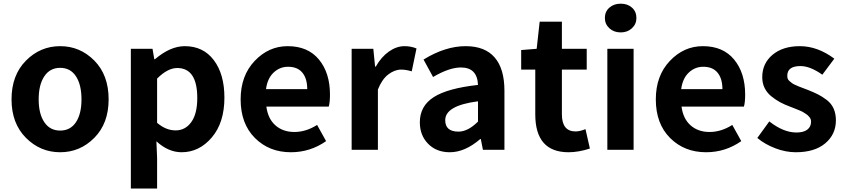

<svg xmlns="http://www.w3.org/2000/svg" viewBox="-20 -830 4685 1064"><path d="M43.9 -279.3Q43.9 -413.1 123.5 -493.7Q203.1 -574.2 313.5 -574.2Q423.8 -574.2 502.9 -494.1Q582 -414.1 582 -279.3Q582 -146.5 502.9 -66.4Q423.8 13.7 313.5 13.7Q203.1 13.7 123.5 -66.4Q43.9 -146.5 43.9 -279.3ZM431.6 -279.3Q431.6 -360.4 400.9 -407.2Q370.1 -454.1 313.5 -454.1Q256.8 -454.1 225.6 -407.2Q194.3 -360.4 194.3 -279.3Q194.3 -199.2 225.6 -152.8Q256.8 -106.4 313.5 -106.4Q370.1 -106.4 400.9 -152.8Q431.6 -199.2 431.6 -279.3Z M705.1 214.8V-559.6H825.2L835 -502H838.9Q923.8 -574.2 1003.9 -574.2Q1106.4 -574.2 1165 -496.6Q1223.6 -418.9 1223.6 -289.1Q1223.6 -150.4 1153.8 -68.4Q1084 13.7 986.3 13.7Q913.1 13.7 846.7 -46.9L850.6 44.9V214.8ZM1073.2 -287.1Q1073.2 -453.1 961.9 -453.1Q909.2 -453.1 850.6 -394.5V-149.4Q899.4 -107.4 953.1 -107.4Q1006.8 -107.4 1040 -153.3Q1073.2 -199.2 1073.2 -287.1Z M1591.8 13.7Q1471.7 13.7 1392.6 -65.4Q1313.5 -144.5 1313.5 -279.3Q1313.5 -410.2 1391.1 -492.2Q1468.8 -574.2 1574.2 -574.2Q1686.5 -574.2 1747.6 -500Q1808.6 -425.8 1808.6 -305.7Q1808.6 -261.7 1801.8 -239.3H1456.1Q1464.8 -171.9 1506.3 -135.3Q1547.9 -98.6 1611.3 -98.6Q1675.8 -98.6 1737.3 -137.7L1787.1 -47.9Q1699.2 13.7 1591.8 13.7ZM1454.1 -335.9H1682.6Q1682.6 -394.5 1655.8 -427.2Q1628.9 -460 1576.2 -460Q1530.3 -460 1496.1 -427.7Q1461.9 -395.5 1454.1 -335.9Z M1928.7 0V-559.6H2048.8L2058.6 -460.9H2062.5Q2092.8 -514.6 2135.3 -544.4Q2177.7 -574.2 2221.7 -574.2Q2256.8 -574.2 2288.1 -561.5L2261.7 -434.6Q2230.5 -444.3 2203.1 -444.3Q2167 -444.3 2131.8 -417.5Q2096.7 -390.6 2074.2 -334V0Z M2472.7 13.7Q2398.4 13.7 2352.5 -33.2Q2306.6 -80.1 2306.6 -152.3Q2306.6 -242.2 2383.3 -291.5Q2460 -340.8 2628.9 -359.4Q2625 -456.1 2534.2 -456.1Q2469.7 -456.1 2379.9 -403.3L2327.1 -500Q2447.3 -574.2 2560.5 -574.2Q2667 -574.2 2721.2 -511.7Q2775.4 -449.2 2775.4 -327.1V0H2656.2L2644.5 -59.6H2641.6Q2556.6 13.7 2472.7 13.7ZM2520.5 -100.6Q2573.2 -100.6 2628.9 -156.2V-268.6Q2447.3 -245.1 2447.3 -164.1Q2447.3 -100.6 2520.5 -100.6Z M3130.9 13.7Q2946.3 13.7 2946.3 -196.3V-444.3H2868.2V-552.7L2954.1 -559.6L2970.7 -710H3093.8V-559.6H3231.4V-444.3H3093.8V-196.3Q3093.8 -101.6 3169.9 -101.6Q3192.4 -101.6 3224.6 -114.3L3249 -6.8Q3185.5 13.7 3130.9 13.7Z M3345.7 0V-559.6H3491.2V0ZM3419.9 -650.4Q3381.8 -650.4 3356.9 -673.3Q3332 -696.3 3332 -730.5Q3332 -765.6 3356.9 -787.6Q3381.8 -809.6 3419.9 -809.6Q3458 -809.6 3482.4 -787.6Q3506.8 -765.6 3506.8 -730.5Q3506.8 -696.3 3481.9 -673.3Q3457 -650.4 3419.9 -650.4Z M3892.6 13.7Q3772.5 13.7 3693.4 -65.4Q3614.3 -144.5 3614.3 -279.3Q3614.3 -410.2 3691.9 -492.2Q3769.5 -574.2 3875 -574.2Q3987.3 -574.2 4048.3 -500Q4109.4 -425.8 4109.4 -305.7Q4109.4 -261.7 4102.5 -239.3H3756.8Q3765.6 -171.9 3807.1 -135.3Q3848.6 -98.6 3912.1 -98.6Q3976.6 -98.6 4038.1 -137.7L4087.9 -47.9Q4000 13.7 3892.6 13.7ZM3754.9 -335.9H3983.4Q3983.4 -394.5 3956.5 -427.2Q3929.7 -460 3877 -460Q3831.1 -460 3796.9 -427.7Q3762.7 -395.5 3754.9 -335.9Z M4389.6 13.7Q4334 13.7 4276.4 -8.3Q4218.8 -30.3 4176.8 -65.4L4243.2 -157.2Q4321.3 -95.7 4393.6 -95.7Q4433.6 -95.7 4454.1 -111.8Q4474.6 -127.9 4474.6 -155.3Q4474.6 -162.1 4472.7 -168.5Q4470.7 -174.8 4466.3 -180.2Q4461.9 -185.5 4457.5 -189.9Q4453.1 -194.3 4444.3 -199.7Q4435.5 -205.1 4430.7 -208.5Q4425.8 -211.9 4413.6 -216.8Q4401.4 -221.7 4396 -224.1Q4390.6 -226.6 4376.5 -231.9Q4362.3 -237.3 4357.4 -239.3Q4326.2 -251 4302.7 -263.7Q4279.3 -276.4 4254.9 -295.9Q4230.5 -315.4 4217.3 -342.3Q4204.1 -369.1 4204.1 -402.3Q4204.1 -478.5 4261.2 -526.4Q4318.4 -574.2 4412.1 -574.2Q4510.7 -574.2 4603.5 -504.9L4537.1 -416Q4469.7 -463.9 4416 -463.9Q4342.8 -463.9 4342.8 -410.2Q4342.8 -401.4 4345.2 -394Q4347.7 -386.7 4355.5 -380.4Q4363.3 -374 4368.7 -369.6Q4374 -365.2 4387.2 -359.4Q4400.4 -353.5 4407.2 -350.6Q4414.1 -347.7 4431.6 -341.3Q4449.2 -335 4456.1 -332Q4490.2 -318.4 4512.7 -307.1Q4535.2 -295.9 4561 -276.4Q4586.9 -256.8 4599.6 -228.5Q4612.3 -200.2 4612.3 -163.1Q4612.3 -85.9 4553.7 -36.1Q4495.1 13.7 4389.6 13.7Z"/></svg>

Font: Gen Shin Gothic Bold
Style: Bold
Weight: 700
Designer: [Source Han Sans]
Ryoko NISHIZUKA  (kana & ideographs); Paul D. Hunt (Latin, Greek & Cyrillic); Wenlong ZHANG  (bopomofo
Version: Version 1.002.20150607